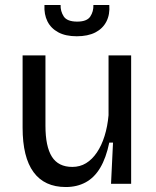

<svg xmlns="http://www.w3.org/2000/svg" viewBox="-20 -740 627 773"><path d="M245 13Q159 13 115 -47Q71 -107 71 -226V-517H163V-234Q163 -150 189 -109Q215 -68 271 -68Q302 -68 326.5 -83Q351 -98 370 -126Q389 -154 401 -192.5Q413 -231 417 -276V-517H508V-216V0H427L435 -166H420Q407 -104 383.5 -64.5Q360 -25 325 -6Q290 13 245 13ZM159 -720H224Q223 -695 236.5 -674Q250 -653 291 -653Q330 -653 343.5 -673.5Q357 -694 356 -720H420Q423 -682 408.5 -653.5Q394 -625 364 -609.5Q334 -594 289 -594Q244 -594 214.5 -610Q185 -626 171 -654Q157 -682 159 -720Z"/></svg>

Font: Bricolage Grotesque
Style: Regular
Weight: 400
Designer: Mathieu Triay
Foundry: Atelier Triay
Version: Version 1.001;gftools[0.9.33.dev8+g029e19f]